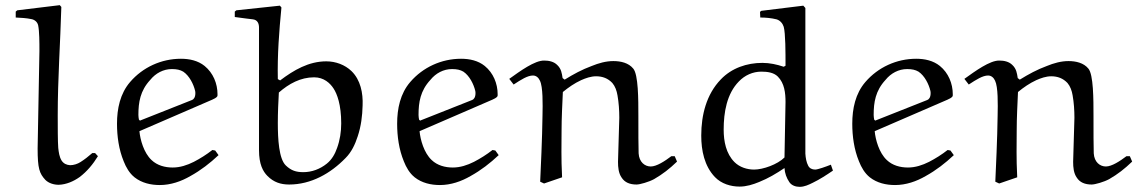

<svg xmlns="http://www.w3.org/2000/svg" viewBox="-20 -706 4421 745"><path d="M338 -112C323 -99 308 -87 292 -77C281 -70 266 -65 252 -65C238 -66 227 -71 219 -83C210 -98 208 -115 206 -132C204 -157 204 -217 204 -259C204 -399 214 -539 218 -679L212 -686L47 -666L41 -661V-638C61 -637 82 -636 101 -632C114 -630 125 -621 128 -608C133 -584 133 -541 133 -508L126 -130C126 -52 133 -33 156 -8C169 5 189 11 208 11C237 10 265 -2 289 -19C318 -41 341 -69 360 -100L349 -112Z M563 -396C584 -422 614 -438 647 -438C666 -438 679 -435 691 -428C715 -412 731 -379 737 -354C738 -351 738 -347 738 -344C738 -328 731 -320 725 -318L523 -238L519 -242C518 -248 517 -254 517 -260C517 -309 524 -354 563 -396ZM803 -319C810 -322 820 -327 823 -332C824 -333 824 -336 824 -340C824 -382 807 -423 774 -450C748 -471 715 -478 682 -478C606 -478 534 -445 485 -388C446 -343 434 -284 434 -226C434 -177 441 -126 460 -80C469 -57 482 -34 502 -18C530 4 565 12 600 12C642 12 683 -2 719 -23C759 -45 795 -73 828 -104L815 -122L804 -124C781 -106 757 -91 732 -78C706 -65 679 -56 650 -56C620 -56 590 -64 568 -85C538 -113 524 -164 521 -197Z M891 -661V-640C911 -637 960 -631 961 -631C979 -629 985 -615 985 -599V-123C985 -69 1000 -41 1018 -23C1042 1 1069 10 1102 10C1187 10 1263 -33 1321 -93C1344 -116 1358 -146 1368 -177C1381 -216 1386 -256 1387 -297C1389 -345 1379 -396 1344 -430C1318 -455 1282 -468 1246 -468C1178 -468 1120 -434 1067 -394L1058 -399C1056 -493 1063 -584 1072 -677L1066 -684L897 -666ZM1062 -347C1101 -381 1146 -406 1199 -406C1237 -406 1261 -383 1274 -363C1288 -342 1304 -300 1304 -227C1304 -195 1299 -162 1288 -132C1280 -109 1268 -87 1248 -71C1222 -50 1190 -38 1157 -38C1129 -38 1110 -44 1089 -64C1062 -90 1058 -167 1058 -229C1058 -268 1060 -313 1062 -347Z M1650 -396C1671 -422 1701 -438 1734 -438C1753 -438 1766 -435 1778 -428C1802 -412 1818 -379 1824 -354C1825 -351 1825 -347 1825 -344C1825 -328 1818 -320 1812 -318L1610 -238L1606 -242C1605 -248 1604 -254 1604 -260C1604 -309 1611 -354 1650 -396ZM1890 -319C1897 -322 1907 -327 1910 -332C1911 -333 1911 -336 1911 -340C1911 -382 1894 -423 1861 -450C1835 -471 1802 -478 1769 -478C1693 -478 1621 -445 1572 -388C1533 -343 1521 -284 1521 -226C1521 -177 1528 -126 1547 -80C1556 -57 1569 -34 1589 -18C1617 4 1652 12 1687 12C1729 12 1770 -2 1806 -23C1846 -45 1882 -73 1915 -104L1902 -122L1891 -124C1868 -106 1844 -91 1819 -78C1793 -65 1766 -56 1737 -56C1707 -56 1677 -64 1655 -85C1625 -113 1611 -164 1608 -197Z M2161 -18C2157 -99 2159 -138 2159 -198C2159 -250 2162 -302 2164 -349C2186 -367 2209 -383 2235 -395C2253 -403 2273 -410 2293 -410C2318 -410 2339 -402 2356 -384C2367 -371 2373 -354 2376 -336C2381 -308 2383 -278 2383 -249L2378 -78C2378 -57 2380 -34 2392 -17C2404 2 2424 10 2450 10C2463 10 2498 0 2518 -11C2551 -30 2578 -51 2607 -79L2598 -100H2585C2560 -81 2528 -60 2505 -60C2482 -60 2460 -77 2458 -111C2457 -130 2457 -202 2457 -256C2457 -320 2457 -417 2437 -440C2419 -462 2389 -469 2360 -469C2331 -469 2303 -461 2276 -450C2238 -436 2205 -418 2171 -397L2163 -403C2160 -422 2158 -439 2142 -454C2129 -467 2110 -471 2092 -471C2055 -472 1998 -430 1956 -400L1973 -378C2002 -397 2027 -413 2048 -413C2061 -413 2070 -404 2075 -393C2087 -369 2086 -303 2085 -257C2084 -171 2078 -44 2076 -1L2091 6Z M2929 -660 2930 -638C2951 -638 2973 -636 2993 -631C3007 -627 3017 -615 3021 -602C3028 -576 3028 -504 3028 -451L3021 -447C2994 -456 2967 -462 2938 -462C2878 -462 2819 -442 2777 -398C2721 -340 2701 -260 2701 -180C2701 -122 2713 -62 2754 -19C2779 7 2815 18 2850 18C2876 18 2902 10 2926 0C2961 -14 2993 -33 3024 -54C3025 -34 3032 -15 3043 1C3052 14 3068 19 3083 19C3101 19 3118 11 3134 3C3161 -10 3187 -27 3212 -44L3204 -67C3184 -59 3153 -48 3143 -48C3131 -48 3121 -53 3116 -63C3109 -76 3106 -93 3105 -110V-675L3097 -684L2934 -664ZM3024 -95C2997 -68 2941 -48 2906 -48C2879 -48 2850 -57 2830 -77C2797 -110 2788 -158 2788 -203C2788 -270 2800 -342 2847 -390C2870 -414 2901 -428 2934 -428C2957 -428 2982 -425 2998 -409C3024 -383 3028 -345 3028 -310Z M3416 -396C3437 -422 3467 -438 3500 -438C3519 -438 3532 -435 3544 -428C3568 -412 3584 -379 3590 -354C3591 -351 3591 -347 3591 -344C3591 -328 3584 -320 3578 -318L3376 -238L3372 -242C3371 -248 3370 -254 3370 -260C3370 -309 3377 -354 3416 -396ZM3656 -319C3663 -322 3673 -327 3676 -332C3677 -333 3677 -336 3677 -340C3677 -382 3660 -423 3627 -450C3601 -471 3568 -478 3535 -478C3459 -478 3387 -445 3338 -388C3299 -343 3287 -284 3287 -226C3287 -177 3294 -126 3313 -80C3322 -57 3335 -34 3355 -18C3383 4 3418 12 3453 12C3495 12 3536 -2 3572 -23C3612 -45 3648 -73 3681 -104L3668 -122L3657 -124C3634 -106 3610 -91 3585 -78C3559 -65 3532 -56 3503 -56C3473 -56 3443 -64 3421 -85C3391 -113 3377 -164 3374 -197Z M3927 -18C3923 -99 3925 -138 3925 -198C3925 -250 3928 -302 3930 -349C3952 -367 3975 -383 4001 -395C4019 -403 4039 -410 4059 -410C4084 -410 4105 -402 4122 -384C4133 -371 4139 -354 4142 -336C4147 -308 4149 -278 4149 -249L4144 -78C4144 -57 4146 -34 4158 -17C4170 2 4190 10 4216 10C4229 10 4264 0 4284 -11C4317 -30 4344 -51 4373 -79L4364 -100H4351C4326 -81 4294 -60 4271 -60C4248 -60 4226 -77 4224 -111C4223 -130 4223 -202 4223 -256C4223 -320 4223 -417 4203 -440C4185 -462 4155 -469 4126 -469C4097 -469 4069 -461 4042 -450C4004 -436 3971 -418 3937 -397L3929 -403C3926 -422 3924 -439 3908 -454C3895 -467 3876 -471 3858 -471C3821 -472 3764 -430 3722 -400L3739 -378C3768 -397 3793 -413 3814 -413C3827 -413 3836 -404 3841 -393C3853 -369 3852 -303 3851 -257C3850 -171 3844 -44 3842 -1L3857 6Z"/></svg>

Font: Neo Euler
Style: Euler
Weight: 500
Designer: Hermann Zapf
Version: Version 000.002